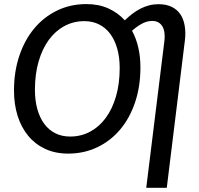

<svg xmlns="http://www.w3.org/2000/svg" viewBox="-20 -745 976 940"><path d="M796.5 174.5H696L785 -545.5Q787.5 -566 785.2 -583.8Q783 -601.5 775.8 -614.5Q768.5 -627.5 756 -635Q743.5 -642.5 725 -642.5Q699.5 -642.5 674.8 -629Q650 -615.5 626.5 -594.5Q667.5 -518.5 667.5 -415Q667.5 -323 641.8 -245.5Q616 -168 569.2 -112Q522.5 -56 457.2 -24.5Q392 7 313.5 7Q250.5 7 201.2 -16Q152 -39 118 -80.2Q84 -121.5 66.2 -178Q48.5 -234.5 48.5 -302Q48.5 -394 74.5 -471.5Q100.5 -549 147.2 -605.2Q194 -661.5 259.2 -693.2Q324.5 -725 403 -725Q463 -725 510 -704Q557 -683 591 -645.5Q609 -663 628 -677.5Q647 -692 667.5 -702.5Q688 -713 710 -718.8Q732 -724.5 756 -724.5Q793 -724.5 819.8 -711.8Q846.5 -699 862.5 -675.8Q878.5 -652.5 884.2 -619.2Q890 -586 885 -545.5ZM323.5 -76.5Q376.5 -76.5 421 -100.2Q465.5 -124 497.8 -167.8Q530 -211.5 548 -273.5Q566 -335.5 566 -412Q566 -464 554 -506.5Q542 -549 519.8 -579Q497.5 -609 465.5 -625.2Q433.5 -641.5 393 -641.5Q340 -641.5 295.5 -617.5Q251 -593.5 219 -549.8Q187 -506 169 -444Q151 -382 151 -305.5Q151 -253 162.8 -210.8Q174.5 -168.5 196.8 -138.5Q219 -108.5 251 -92.5Q283 -76.5 323.5 -76.5Z"/></svg>

Font: Lato Medium
Style: Italic
Weight: 500
Italic angle: -7°
Designer: Lukasz Dziedzic
Foundry: tyPoland Lukasz Dziedzic
Version: Version 2.006; 2014-01-15